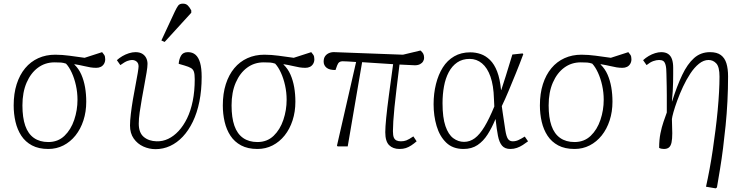

<svg xmlns="http://www.w3.org/2000/svg" viewBox="-20 -803 4050 1053"><path d="M245 14Q192 14 155.5 -5.5Q119 -25 97 -58.5Q75 -92 65 -135Q55 -178 55 -225Q55 -290 71.5 -341.5Q88 -393 118 -429Q148 -465 190 -484Q232 -503 283 -503Q303 -503 322 -501.5Q341 -500 360.5 -497.5Q380 -495 400.5 -492Q421 -489 444 -486L540 -517Q546 -510 551.5 -502Q557 -494 557 -478Q557 -464 550.5 -453Q544 -442 533 -436.5Q522 -431 508 -431Q492 -431 476 -433.5Q460 -436 439.5 -441Q419 -446 388 -451V-449Q412 -426 426 -394Q440 -362 446.5 -324.5Q453 -287 453 -245Q453 -190 437.5 -142.5Q422 -95 394 -60Q366 -25 328 -5.5Q290 14 245 14ZM245 -24Q298 -24 333.5 -58Q369 -92 387 -145.5Q405 -199 405 -256Q405 -296 396.5 -334.5Q388 -373 373.5 -404.5Q359 -436 342 -454Q327 -459 314.5 -460Q302 -461 279 -461Q228 -461 188.5 -432Q149 -403 126 -350Q103 -297 103 -225Q103 -158 118.5 -113.5Q134 -69 166 -46.5Q198 -24 245 -24Z M833 15Q798 15 766 0.5Q734 -14 713.5 -43Q693 -72 693 -115Q693 -140 697.5 -178Q702 -216 709 -257.5Q716 -299 723.5 -337Q731 -375 735.5 -403Q740 -431 740 -439Q740 -456 729.5 -465Q719 -474 704 -474Q694 -474 679.5 -469Q665 -464 640 -446L621 -473Q634 -485 651 -495Q668 -505 687 -511Q706 -517 723 -517Q746 -517 760.5 -508Q775 -499 782 -484.5Q789 -470 789 -453Q789 -436 784 -406Q779 -376 772 -338.5Q765 -301 758 -261.5Q751 -222 746 -186.5Q741 -151 741 -125Q741 -75 768.5 -52Q796 -29 839 -28Q872 -27 902.5 -41.5Q933 -56 959.5 -84.5Q986 -113 1006 -154Q1026 -195 1037 -249Q1048 -303 1048 -368Q1048 -396 1043.5 -409.5Q1039 -423 1027 -430Q1015 -437 991 -444L960 -453Q962 -479 973 -498Q984 -517 1011 -517Q1036 -517 1052.5 -502.5Q1069 -488 1077.5 -458.5Q1086 -429 1086 -381Q1086 -308 1073.5 -246Q1061 -184 1037.5 -135.5Q1014 -87 982.5 -53.5Q951 -20 913 -2.5Q875 15 833 15ZM883 -573 865 -581 939 -740Q949 -761 957 -772Q965 -783 983 -783Q1000 -783 1010 -773Q1020 -763 1029 -746V-733Z M1392 14Q1339 14 1302.5 -5.5Q1266 -25 1244 -58.5Q1222 -92 1212 -135Q1202 -178 1202 -225Q1202 -290 1218.5 -341.5Q1235 -393 1265 -429Q1295 -465 1337 -484Q1379 -503 1430 -503Q1450 -503 1469 -501.5Q1488 -500 1507.5 -497.5Q1527 -495 1547.5 -492Q1568 -489 1591 -486L1687 -517Q1693 -510 1698.5 -502Q1704 -494 1704 -478Q1704 -464 1697.5 -453Q1691 -442 1680 -436.5Q1669 -431 1655 -431Q1639 -431 1623 -433.5Q1607 -436 1586.5 -441Q1566 -446 1535 -451V-449Q1559 -426 1573 -394Q1587 -362 1593.5 -324.5Q1600 -287 1600 -245Q1600 -190 1584.5 -142.5Q1569 -95 1541 -60Q1513 -25 1475 -5.5Q1437 14 1392 14ZM1392 -24Q1445 -24 1480.5 -58Q1516 -92 1534 -145.5Q1552 -199 1552 -256Q1552 -296 1543.5 -334.5Q1535 -373 1520.5 -404.5Q1506 -436 1489 -454Q1474 -459 1461.5 -460Q1449 -461 1426 -461Q1375 -461 1335.5 -432Q1296 -403 1273 -350Q1250 -297 1250 -225Q1250 -158 1265.5 -113.5Q1281 -69 1313 -46.5Q1345 -24 1392 -24Z M2171 14Q2135 14 2114 -7Q2093 -28 2093 -78Q2093 -105 2098 -156Q2103 -207 2113 -281.5Q2123 -356 2136 -451Q2095 -454 2051 -456.5Q2007 -459 1966 -462L1887 0H1832L1828 -4L1933 -463Q1905 -465 1886.5 -466Q1868 -467 1858 -467Q1848 -467 1841 -462Q1834 -457 1829 -444L1820 -419Q1803 -419 1791 -422Q1779 -425 1771 -431.5Q1763 -438 1759 -446.5Q1755 -455 1755 -465Q1755 -484 1763.5 -495.5Q1772 -507 1786 -512.5Q1800 -518 1815 -517L2190 -503L2286 -526Q2297 -517 2301.5 -508Q2306 -499 2306 -485Q2306 -476 2300.5 -466.5Q2295 -457 2283.5 -451Q2272 -445 2255 -445Q2246 -445 2224 -446.5Q2202 -448 2171 -449Q2162 -376 2155 -318Q2148 -260 2143.5 -215.5Q2139 -171 2137 -138Q2135 -105 2135 -84Q2135 -60 2140 -48.5Q2145 -37 2155 -32.5Q2165 -28 2179 -28Q2195 -28 2208.5 -33Q2222 -38 2247 -55L2265 -28Q2250 -15 2235.5 -5.5Q2221 4 2206 9Q2191 14 2171 14Z M2522 14Q2463 14 2427 -21Q2391 -56 2374.5 -112Q2358 -168 2358 -231Q2358 -290 2371 -342Q2384 -394 2408.5 -433Q2433 -472 2471 -494Q2509 -516 2559 -516Q2589 -516 2616.5 -506.5Q2644 -497 2667.5 -474Q2691 -451 2706.5 -411Q2722 -371 2728 -309H2729Q2743 -351 2753.5 -385Q2764 -419 2773 -448.5Q2782 -478 2790 -504L2846 -510L2850 -506Q2830 -452 2809 -400.5Q2788 -349 2769 -303.5Q2750 -258 2732 -221L2737 -185Q2746 -123 2751.5 -88.5Q2757 -54 2766 -41Q2775 -28 2792 -28Q2808 -28 2822.5 -34.5Q2837 -41 2858 -54L2876 -28Q2863 -18 2847.5 -8Q2832 2 2815 8Q2798 14 2779 14Q2749 14 2733.5 -4Q2718 -22 2711 -58Q2704 -94 2698 -149H2697Q2678 -103 2654.5 -66Q2631 -29 2599 -7.5Q2567 14 2522 14ZM2525 -25Q2557 -25 2584 -45Q2611 -65 2637 -108Q2663 -151 2691 -219L2689 -261Q2687 -334 2670 -382.5Q2653 -431 2623.5 -455.5Q2594 -480 2556 -480Q2516 -480 2487.5 -460.5Q2459 -441 2441 -407Q2423 -373 2415 -329Q2407 -285 2407 -237Q2407 -158 2423 -111.5Q2439 -65 2466 -45Q2493 -25 2525 -25Z M3131 14Q3078 14 3041.5 -5.5Q3005 -25 2983 -58.5Q2961 -92 2951 -135Q2941 -178 2941 -225Q2941 -290 2957.5 -341.5Q2974 -393 3004 -429Q3034 -465 3076 -484Q3118 -503 3169 -503Q3189 -503 3208 -501.5Q3227 -500 3246.5 -497.5Q3266 -495 3286.5 -492Q3307 -489 3330 -486L3426 -517Q3432 -510 3437.5 -502Q3443 -494 3443 -478Q3443 -464 3436.5 -453Q3430 -442 3419 -436.5Q3408 -431 3394 -431Q3378 -431 3362 -433.5Q3346 -436 3325.5 -441Q3305 -446 3274 -451V-449Q3298 -426 3312 -394Q3326 -362 3332.5 -324.5Q3339 -287 3339 -245Q3339 -190 3323.5 -142.5Q3308 -95 3280 -60Q3252 -25 3214 -5.5Q3176 14 3131 14ZM3131 -24Q3184 -24 3219.5 -58Q3255 -92 3273 -145.5Q3291 -199 3291 -256Q3291 -296 3282.5 -334.5Q3274 -373 3259.5 -404.5Q3245 -436 3228 -454Q3213 -459 3200.5 -460Q3188 -461 3165 -461Q3114 -461 3074.5 -432Q3035 -403 3012 -350Q2989 -297 2989 -225Q2989 -158 3004.5 -113.5Q3020 -69 3052 -46.5Q3084 -24 3131 -24Z M3905 230 3852 221Q3862 176 3871.5 125Q3881 74 3889 19.5Q3897 -35 3904 -90Q3911 -145 3916 -198Q3921 -251 3923.5 -298Q3926 -345 3926 -383Q3926 -436 3908.5 -455Q3891 -474 3866 -474Q3839 -474 3813.5 -453.5Q3788 -433 3766 -399.5Q3744 -366 3726 -327.5Q3708 -289 3694.5 -252Q3681 -215 3673.5 -188Q3666 -161 3665 -150Q3667 -104 3667 -72.5Q3667 -41 3663 -22Q3659 -3 3649 5.5Q3639 14 3621 14Q3614 14 3607 12.5Q3600 11 3595 8Q3595 -36 3602 -71Q3609 -106 3619 -135Q3629 -164 3637 -186Q3637 -215 3637 -236.5Q3637 -258 3637 -279.5Q3637 -301 3636.5 -328.5Q3636 -356 3635 -396Q3635 -429 3630.5 -446Q3626 -463 3617.5 -468.5Q3609 -474 3595 -474Q3580 -474 3563 -468Q3546 -462 3526 -446L3507 -473Q3521 -486 3538 -496Q3555 -506 3573 -511.5Q3591 -517 3606 -517Q3630 -517 3644.5 -507Q3659 -497 3665.5 -478Q3672 -459 3672 -432Q3672 -417 3672 -397Q3672 -377 3671.5 -353Q3671 -329 3669.5 -302.5Q3668 -276 3665 -247H3666Q3693 -332 3721.5 -392Q3750 -452 3786.5 -484.5Q3823 -517 3874 -517Q3912 -517 3933.5 -501Q3955 -485 3964 -455.5Q3973 -426 3973 -384Q3973 -315 3969.5 -247Q3966 -179 3959.5 -114.5Q3953 -50 3945.5 9.5Q3938 69 3929 123.5Q3920 178 3912 225Z"/></svg>

Font: Literata ExtraLight
Style: Italic
Weight: 250
Italic angle: -2°
Designer: Latin by Veronika Burian and Jose Scaglione. Greek by Irene Vlachou. Cyrillic by Vera Evstafieva
Foundry: TypeTogether
Version: Version 3.002